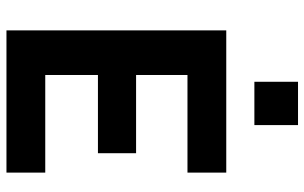

<svg xmlns="http://www.w3.org/2000/svg" viewBox="-194 -748 942 594"><g transform="rotate(90 277.0 -451.0)"><path d="M74 0V-680H514V-560H212V-401H454V-283H212V-120H514V0ZM233 -767V-902H367V-767Z"/></g></svg>

Font: Titillium Web SemiBold
Style: Regular
Weight: 600
Designer: Mohamed Gaber, Accademia di Belle Arti di Urbino
Foundry: Kief Type Foundry, Accademia di Belle Arti di Urbino
Version: Version 3.000; ttfautohint (v1.8.4)